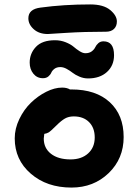

<svg xmlns="http://www.w3.org/2000/svg" viewBox="-20 -867 620 859"><path d="M193.8 -714.8Q154.8 -714.8 130.9 -736.3Q106.9 -757.8 106.9 -785.2Q106.9 -826.2 161.1 -833Q265.6 -847.2 383.8 -847.2Q442.9 -847.2 472.9 -822.3Q502.9 -797.4 502.9 -771Q502.9 -750 490 -737.5Q477.1 -725.1 454.1 -725.1Q356.9 -725.1 276.9 -720Q196.8 -714.8 193.8 -714.8ZM374 -516.1Q354 -516.1 335.2 -524.2Q316.4 -532.2 304.7 -541.5Q293 -550.8 278.3 -558.8Q263.7 -566.9 250 -566.9Q233.9 -566.9 223.6 -559.1Q213.4 -551.3 209.5 -542Q205.6 -532.7 196.3 -524.9Q187 -517.1 171.9 -517.1Q145.5 -517.1 129.2 -537.4Q112.8 -557.6 112.8 -586.9Q112.8 -627.9 140.9 -657.5Q168.9 -687 226.1 -687Q251.5 -687 273.9 -678Q296.4 -668.9 309.1 -658Q321.8 -647 336.2 -637.9Q350.6 -628.9 361.8 -628.9Q379.4 -628.9 390.4 -637.2Q401.4 -645.5 406 -655.5Q410.6 -665.5 419.9 -673.8Q429.2 -682.1 442.9 -682.1Q490.2 -682.1 490.2 -620.1Q490.2 -573.7 458.5 -544.9Q426.8 -516.1 374 -516.1ZM299.8 -27.8Q189.5 -27.8 117.7 -90.1Q45.9 -152.3 45.9 -248Q45.9 -291.5 66.4 -334.2Q86.9 -377 118.2 -407.2Q149.4 -437.5 186.8 -456.3Q224.1 -475.1 257.8 -475.1Q279.3 -475.1 293 -466.8H299.8Q409.2 -466.8 471.2 -409.7Q533.2 -352.5 533.2 -253.9Q533.2 -157.2 466.1 -92.5Q398.9 -27.8 299.8 -27.8ZM175.8 -247.1Q175.8 -204.1 208 -179Q240.2 -153.8 295.9 -153.8Q344.7 -153.8 374.3 -180.7Q403.8 -207.5 403.8 -252Q403.8 -295.4 378.4 -320.8Q353 -346.2 310.1 -346.2Q287.1 -346.2 270.5 -336.7Q253.9 -327.1 232.9 -306.2Q206.5 -279.8 197.3 -274.4Q188.5 -269.5 178.2 -268.1Q175.8 -251 175.8 -247.1Z"/></svg>

Font: Shantell Sans Irregular
Style: Regular
Weight: 600
Designer: Stephen Nixon, Anya Danilova, Shantell Martin
Foundry: Arrow Type
Version: Version 1.006;[9816181b4]